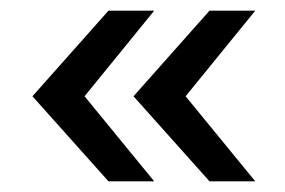

<svg xmlns="http://www.w3.org/2000/svg" viewBox="-20 -417 535 361"><path d="M374 -76 231 -236 374 -397H460L329 -236L460 -76ZM184 -76 41 -236 184 -397H270L139 -236L270 -76Z"/></svg>

Font: Mukta Mahee Medium
Style: Regular
Weight: 500
Designer: Shuchita Grover, Noopur Datye, Girish Dalvi, Yashodeep Gholap
Foundry: Ek Type
Version: Version 2.538;PS 1.000;hotconv 16.6.51;makeotf.lib2.5.65220;